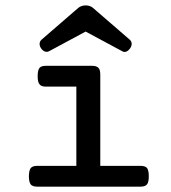

<svg xmlns="http://www.w3.org/2000/svg" viewBox="-20 -697 640 717"><path d="M163.6 -505.9Q159.2 -503.4 154.3 -503.4Q142.6 -503.4 133.3 -516.6Q127.9 -524.9 127.9 -532.7Q127.9 -543 136.2 -549.8L272.9 -668Q284.2 -676.8 299.8 -676.8Q315.9 -676.8 326.7 -668L463.4 -549.8Q471.7 -543 471.7 -533.2Q471.7 -524.4 465.3 -515.6Q459.5 -507.8 453.1 -504.9Q448.2 -502.9 445.3 -502.9Q440.9 -502.9 436 -505.9L299.8 -579.1ZM265.1 -373.5H151.4Q134.8 -373.5 128.4 -381.3Q120.6 -389.2 120.6 -412.1Q120.6 -434.6 127.4 -443.4Q133.8 -451.2 151.4 -451.2H323.7Q340.3 -451.2 347.4 -443.8Q354.5 -436.5 354.5 -418.9V-77.6H504.9Q522.5 -77.6 529.3 -69.3Q535.6 -60.1 535.6 -38.6Q535.6 -17.1 529.3 -8.8Q522.5 0 504.9 0H118.7Q101.1 0 94.2 -8.8Q87.9 -18.6 87.9 -38.6Q87.9 -59.6 94.7 -69.3Q101.6 -77.6 118.7 -77.6H265.1Z"/></svg>

Font: Courier Prime Medium
Style: Regular
Weight: 500
Designer: Alan Dague-Greene
Foundry: Quote-Unquote Apps
Version: Version 1.202